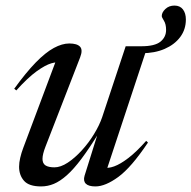

<svg xmlns="http://www.w3.org/2000/svg" viewBox="-20 -659 687 689"><path d="M283.5 -28.5 332.5 -185H336.5Q301 -127.5 272.8 -89.8Q244.5 -52 220 -30.2Q195.5 -8.5 173.2 0.8Q151 10 127.5 10Q84 10 66.2 -10.2Q48.5 -30.5 48.5 -60.5Q48.5 -75 52.5 -92.5Q56.5 -110 63.5 -128.5L184.5 -451L197 -433.5Q186 -438 164.2 -431.8Q142.5 -425.5 111 -402.8Q79.5 -380 38.5 -334.5L31 -340.5Q73 -398.5 108 -434.5Q143 -470.5 173 -486.8Q203 -503 228.5 -503Q256.5 -503 267.2 -491.5Q278 -480 267.5 -453L143.5 -133.5Q138 -119.5 135.2 -108.2Q132.5 -97 132.5 -89Q132.5 -72.5 143.2 -65.5Q154 -58.5 175.5 -58.5Q197.5 -58.5 223 -75.2Q248.5 -92 273.2 -119Q298 -146 317.2 -177.5Q336.5 -209 346.5 -238L431 -493H509.5L360.5 -42.5L353.5 -58Q367.5 -54 389.8 -62Q412 -70 441 -92.2Q470 -114.5 504.5 -153.5L511 -147.5Q451.5 -58.5 404.8 -24.2Q358 10 322.5 10Q297.5 10 287.8 0Q278 -10 283.5 -28.5ZM647 -589Q647 -553.5 626.8 -526.2Q606.5 -499 570.8 -483.5Q535 -468 488.5 -468H451L458 -493H487Q535.5 -493 555.8 -509.5Q576 -526 576 -551.5Q576 -572.5 568.2 -584.8Q560.5 -597 560.5 -601.5Q560.5 -614.5 573.5 -626.8Q586.5 -639 606 -639Q626 -639 636.5 -625.2Q647 -611.5 647 -589Z"/></svg>

Font: Newsreader 60pt
Style: Italic
Weight: 400
Italic angle: -17°
Designer: Hugues Gentile
Foundry: Production Type
Version: Version 1.003